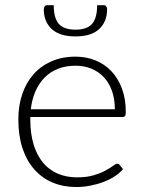

<svg xmlns="http://www.w3.org/2000/svg" viewBox="-20 -728 562 754"><path d="M52 0ZM276.5 -505.5Q318.5 -505.5 354.5 -491Q390.5 -476.5 417 -448.8Q443.5 -421 458.8 -380.5Q474 -340 474 -287.5Q474 -276.5 471 -272.5Q468 -268.5 461 -268.5H99V-259Q99 -203 112 -160.5Q125 -118 149 -89.2Q173 -60.5 207 -46Q241 -31.5 283 -31.5Q320.5 -31.5 348 -39.8Q375.5 -48 394.2 -58.2Q413 -68.5 424 -76.8Q435 -85 440 -85Q446.5 -85 450 -80L463 -64Q451 -49 431.2 -36Q411.5 -23 387.2 -13.8Q363 -4.5 335.2 1Q307.5 6.5 279.5 6.5Q228.5 6.5 186.5 -11.2Q144.5 -29 114.5 -63Q84.5 -97 68.2 -146.2Q52 -195.5 52 -259Q52 -312.5 67.2 -357.8Q82.5 -403 111.2 -435.8Q140 -468.5 181.8 -487Q223.5 -505.5 276.5 -505.5ZM277 -470Q238.5 -470 208 -458Q177.5 -446 155.2 -423.5Q133 -401 119.2 -369.5Q105.5 -338 101 -299H431Q431 -339 419.8 -370.8Q408.5 -402.5 388 -424.5Q367.5 -446.5 339.2 -458.2Q311 -470 277 -470ZM276.5 -611.5Q321.5 -611.5 341.5 -634.2Q361.5 -657 361.5 -707.5H388.5Q394 -707.5 397.2 -702.8Q400.5 -698 400.5 -691Q400.5 -643 369.5 -614Q338.5 -585 276.5 -585Q214.5 -585 183.2 -614Q152 -643 152 -691Q152 -698 155.5 -702.8Q159 -707.5 164.5 -707.5H191Q191 -657 211 -634.2Q231 -611.5 276.5 -611.5Z"/></svg>

Font: Lato Light
Style: Regular
Weight: 300
Designer: Lukasz Dziedzic
Foundry: tyPoland Lukasz Dziedzic
Version: Version 2.007; 2014-02-27